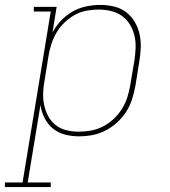

<svg xmlns="http://www.w3.org/2000/svg" viewBox="-74 -548 694 783"><path d="M-54 215V196H18L133 -501H64V-520H157L140 -415Q154 -442 175.5 -464.5Q197 -487 223 -501.5Q249 -516 278 -522Q307 -528 335 -528Q363 -528 390.5 -521.5Q418 -515 439.5 -499Q461 -483 475 -459.5Q489 -436 495 -409.5Q501 -383 500 -354Q499 -325 494 -297L478 -197Q473 -170 464.5 -143Q456 -116 440.5 -92Q425 -68 403 -48Q381 -28 355 -15Q329 -2 302 3Q275 8 247 8Q218 8 190 0.5Q162 -7 141 -24.5Q120 -42 107.5 -67Q95 -92 91 -120L39 196H133V215ZM247 -11Q272 -11 297 -15.5Q322 -20 345.5 -32Q369 -44 389 -62.5Q409 -81 423 -103.5Q437 -126 445 -150.5Q453 -175 457 -200L474 -300Q478 -326 479 -352Q480 -378 474.5 -402Q469 -426 456 -447.5Q443 -469 423.5 -483Q404 -497 379 -503Q354 -509 328 -509Q304 -509 279 -504.5Q254 -500 231.5 -487.5Q209 -475 189.5 -456.5Q170 -438 157 -416Q144 -394 136 -370Q128 -346 124 -321L108 -221Q103 -196 102 -170Q101 -144 106 -120Q111 -96 122.5 -74.5Q134 -53 153 -38Q172 -23 196.5 -17Q221 -11 247 -11Z"/></svg>

Font: Iosevka Etoile Thin Oblique
Style: Regular
Weight: 100
Italic angle: -9°
Designer: Belleve Invis
Foundry: Belleve Invis
Version: Version 15.5.2; ttfautohint (v1.8.4)